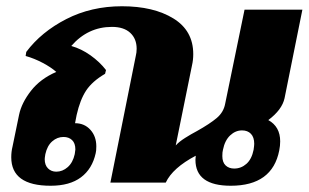

<svg xmlns="http://www.w3.org/2000/svg" viewBox="-20 -584 987 614"><path d="M838 -200Q876 -179 876 -132Q876 -118 873 -103Q851 10 718 10Q605 10 605 -73L606 -86Q532 -47 510 0H333L414 -404Q417 -416 417 -428Q417 -460 396.5 -479Q376 -498 338 -498Q261 -498 208 -437Q240 -428 269.5 -407Q299 -386 319 -360L316 -348Q275 -324 255.5 -294.5Q236 -265 225 -216L220 -190Q250 -190 269 -169Q288 -148 288 -116Q288 -101 286 -94Q275 -44 239 -17Q203 10 142 10Q16 10 16 -81Q16 -99 20 -115L41 -217Q49 -255 79 -293.5Q109 -332 160 -354Q143 -369 116.5 -383Q90 -397 62 -405L64 -418Q112 -482 192 -523Q272 -564 370 -564Q471 -564 534.5 -525Q598 -486 598 -411Q598 -392 594 -375L542 -119Q553 -131 572 -143Q591 -155 610 -165Q651 -188 673 -206.5Q695 -225 700 -252L762 -553H947L890 -270Q882 -233 838 -200ZM793 -124Q793 -145 782.5 -156Q772 -167 754 -167Q733 -167 716 -151Q699 -135 693 -105Q691 -98 691 -85Q691 -65 701.5 -55Q712 -45 729 -45Q751 -45 768 -60Q785 -75 791 -105Q793 -119 793 -124ZM221 -106Q221 -126 210.5 -136Q200 -146 183 -146Q163 -146 147 -132Q131 -118 125 -91Q123 -79 123 -75Q123 -56 133.5 -45.5Q144 -35 160 -35Q180 -35 196.5 -49.5Q213 -64 219 -91Q221 -103 221 -106Z"/></svg>

Font: Trirong Black
Style: Italic
Weight: 900
Italic angle: -12°
Designer: Katatrad Team
Foundry: CadsonDemak
Version: Version 1.001